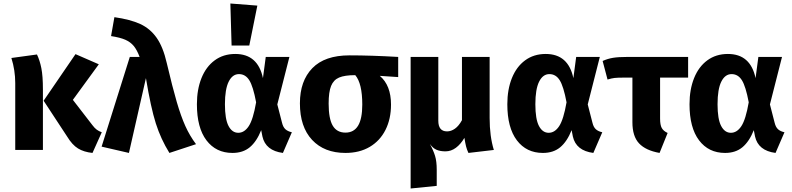

<svg xmlns="http://www.w3.org/2000/svg" viewBox="-20 -856 4521 1096"><path d="M508 -141Q520 -125 532 -116Q544 -107 561 -101L508 17Q459 12 425.5 -8.5Q392 -29 363 -77L229 -281L411 -547L544 -489L396 -286ZM225 -345V0H67V-382Q67 -455 45 -525L191 -545Q207 -512 216 -467Q225 -422 225 -345Z M932 -496Q965 -356 989 -274Q1013 -192 1038 -136.5Q1063 -81 1099 -33L947 17Q898 -62 869.5 -151.5Q841 -241 813 -410L716 17L560 -19L721 -531H777Q762 -571 743.5 -593.5Q725 -616 695.5 -629Q666 -642 614 -650L633 -758Q724 -745 780.5 -719Q837 -693 874 -640.5Q911 -588 932 -496Z M1481 -410 1497 -531H1632L1563 -260L1590 -155Q1596 -130 1609.5 -118Q1623 -106 1646 -101L1595 17Q1496 4 1478 -77L1471 -113Q1445 -48 1406 -15.5Q1367 17 1307 17Q1213 17 1158.5 -55Q1104 -127 1104 -261Q1104 -345 1130 -410Q1156 -475 1205.5 -511.5Q1255 -548 1323 -548Q1452 -548 1481 -410ZM1264 -261Q1264 -176 1284.5 -137Q1305 -98 1340 -98Q1375 -98 1400 -136Q1425 -174 1442 -272Q1425 -363 1403 -398Q1381 -433 1344 -433Q1307 -433 1285.5 -390Q1264 -347 1264 -261ZM1449 -824 1403 -596H1302L1295 -836Z M2253 -416 2148 -423Q2212 -369 2212 -259Q2212 -177 2180.5 -114.5Q2149 -52 2090.5 -17.5Q2032 17 1952 17Q1831 17 1761.5 -57.5Q1692 -132 1692 -266Q1692 -394 1763 -467Q1834 -540 1975 -540Q2098 -540 2253 -531ZM2048 -259Q2048 -380 2008 -427H2007Q1948 -427 1916 -413.5Q1884 -400 1870 -365.5Q1856 -331 1856 -265Q1856 -178 1879.5 -138.5Q1903 -99 1952 -99Q2000 -99 2024 -138.5Q2048 -178 2048 -259Z M2654 17Q2645 -2 2640.5 -20Q2636 -38 2631 -69Q2610 -33 2582.5 -12.5Q2555 8 2523 8Q2493 8 2472 -1Q2451 -10 2434 -34Q2454 3 2463.5 34Q2473 65 2473 113V205L2324 220V-531H2482V-167Q2482 -106 2532 -106Q2555 -106 2577 -121.5Q2599 -137 2617 -170V-531H2775V-182Q2775 -78 2799 0Z M3253 -410 3269 -531H3404L3335 -260L3362 -155Q3368 -130 3381.5 -118Q3395 -106 3418 -101L3367 17Q3268 4 3250 -77L3243 -113Q3217 -48 3178 -15.5Q3139 17 3079 17Q2985 17 2930.5 -55Q2876 -127 2876 -261Q2876 -345 2902 -410Q2928 -475 2977.5 -511.5Q3027 -548 3095 -548Q3224 -548 3253 -410ZM3036 -261Q3036 -176 3056.5 -137Q3077 -98 3112 -98Q3147 -98 3172 -136Q3197 -174 3214 -272Q3197 -363 3175 -398Q3153 -433 3116 -433Q3079 -433 3057.5 -390Q3036 -347 3036 -261Z M3748 -413V-179Q3748 -143 3757.5 -125.5Q3767 -108 3791 -97L3745 17Q3666 3 3628 -37.5Q3590 -78 3590 -158V-413H3542Q3505 -413 3488 -411Q3471 -409 3448 -402L3420 -508Q3449 -521 3479.5 -526Q3510 -531 3561 -531H3908V-413Z M4293 -410 4309 -531H4444L4375 -260L4402 -155Q4408 -130 4421.5 -118Q4435 -106 4458 -101L4407 17Q4308 4 4290 -77L4283 -113Q4257 -48 4218 -15.5Q4179 17 4119 17Q4025 17 3970.5 -55Q3916 -127 3916 -261Q3916 -345 3942 -410Q3968 -475 4017.5 -511.5Q4067 -548 4135 -548Q4264 -548 4293 -410ZM4076 -261Q4076 -176 4096.5 -137Q4117 -98 4152 -98Q4187 -98 4212 -136Q4237 -174 4254 -272Q4237 -363 4215 -398Q4193 -433 4156 -433Q4119 -433 4097.5 -390Q4076 -347 4076 -261Z"/></svg>

Font: Fira Sans BGR
Style: Bold
Weight: 700
Designer: bBox Type GmbH & Carrois Corporate GbR & Edenspiekermann AG
Foundry: bBox Type GmbH & Carrois Corporate GbR & Edenspiekermann AG
Version: Version 4.301